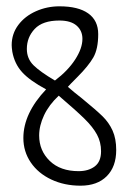

<svg xmlns="http://www.w3.org/2000/svg" viewBox="-20 -587 415 608"><path d="M54 -150Q54 -228 126 -304Q74 -332 50 -358.5Q26 -385 19 -423Q17 -437 17 -444Q17 -480 38 -508Q59 -536 94 -551.5Q129 -567 168 -567Q228 -567 259.5 -544.5Q291 -522 291 -479Q291 -432 275.5 -405Q260 -378 225 -343Q200 -318 195 -312Q213 -296 240 -275Q284 -239 304.5 -219Q325 -199 336.5 -173.5Q348 -148 348 -112Q348 -59 318 -29Q288 1 235 1Q184 1 142.5 -18.5Q101 -38 77.5 -72.5Q54 -107 54 -150ZM241 -464Q241 -490 222.5 -506Q204 -522 168 -522Q115 -522 90 -495.5Q65 -469 65 -432Q65 -401 86.5 -380Q108 -359 154 -332Q195 -363 218 -398.5Q241 -434 241 -464ZM300 -108Q300 -137 287 -161Q274 -185 247.5 -211Q221 -237 166 -284Q135 -255 119.5 -222Q104 -189 104 -158Q104 -110 137.5 -77.5Q171 -45 229 -45Q260 -45 280 -60Q300 -75 300 -108Z"/></svg>

Font: Indie Flower
Style: Regular
Weight: 400
Designer: Kimberly Geswein
Foundry: Kimberly Geswein
Version: Version 2.000